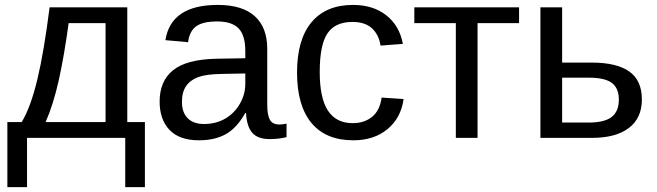

<svg xmlns="http://www.w3.org/2000/svg" viewBox="-20 -558 2659 777"><path d="M407.2 -464.4H257.8Q239.7 -331.5 217.8 -233.2Q195.8 -134.8 164.6 -64H407.2ZM566.4 199.2H486.8V0H89.4V199.2H9.8V-64H67.9Q104.5 -125 131.3 -237.3Q158.2 -349.6 180.7 -528.3H495.1V-64H566.4Z M785.6 9.8Q706.1 9.8 666 -32.2Q626 -74.2 626 -147.5Q626 -229.5 679.9 -273.4Q733.9 -317.4 854 -320.3L972.7 -322.3V-351.1Q972.7 -415.5 945.3 -443.4Q918 -471.2 859.4 -471.2Q800.3 -471.2 773.4 -451.2Q746.6 -431.2 741.2 -387.2L649.4 -395.5Q671.9 -538.1 861.3 -538.1Q960.9 -538.1 1011.2 -492.4Q1061.5 -446.8 1061.5 -360.4V-132.8Q1061.5 -93.8 1071.8 -74Q1082 -54.2 1110.8 -54.2Q1123.5 -54.2 1139.6 -57.6V-2.9Q1106.4 4.9 1071.8 4.9Q1022.9 4.9 1000.7 -20.8Q978.5 -46.4 975.6 -101.1H972.7Q939 -40.5 894.3 -15.4Q849.6 9.8 785.6 9.8ZM805.7 -56.2Q854 -56.2 891.6 -78.1Q929.2 -100.1 950.9 -138.4Q972.7 -176.8 972.7 -217.3V-260.7L876.5 -258.8Q814.5 -257.8 782.5 -246.1Q750.5 -234.4 733.4 -210Q716.3 -185.5 716.3 -146Q716.3 -103 739.5 -79.6Q762.7 -56.2 805.7 -56.2Z M1273.9 -266.6Q1273.9 -161.1 1307.1 -110.4Q1340.3 -59.6 1407.2 -59.6Q1454.1 -59.6 1485.6 -85Q1517.1 -110.4 1524.4 -163.1L1613.3 -157.2Q1603 -81.1 1548.3 -35.6Q1493.7 9.8 1409.7 9.8Q1298.8 9.8 1240.5 -60.3Q1182.1 -130.4 1182.1 -264.6Q1182.1 -397.9 1240.7 -468Q1299.3 -538.1 1408.7 -538.1Q1489.7 -538.1 1543.2 -496.1Q1596.7 -454.1 1610.4 -380.4L1520 -373.5Q1513.2 -417.5 1485.4 -443.4Q1457.5 -469.2 1406.2 -469.2Q1336.4 -469.2 1305.2 -422.9Q1273.9 -376.5 1273.9 -266.6Z M1656.7 -528.3H2080.6V-464.4H1912.6V0H1824.7V-464.4H1656.7Z M2375 -304.7Q2475.1 -304.7 2526.4 -268.8Q2577.6 -232.9 2577.6 -155.3Q2577.6 -80.1 2524.9 -40Q2472.2 0 2375.5 0H2167V-528.3H2254.9V-304.7ZM2254.9 -62H2362.3Q2425.8 -62 2455.1 -84.5Q2484.4 -106.9 2484.4 -155.3Q2484.4 -201.2 2456.1 -222.4Q2427.7 -243.7 2362.8 -243.7H2254.9Z"/></svg>

Font: Arial
Style: Regular
Weight: 400
Designer: Steve Matteson
Foundry: Ascender Corporation
Version: Version 2.00.3